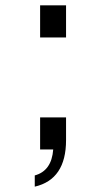

<svg xmlns="http://www.w3.org/2000/svg" viewBox="-20 -559 377 718"><path d="M130 -419H227V-539H130ZM110 139Q227 112 227 -35V-120H130V0H179Q173 80 110 97Z"/></svg>

Font: Plus Jakarta Sans Medium
Style: Regular
Weight: 500
Designer: Gumpita Rahayu
Foundry: Tokotype
Version: Version 2.004; ttfautohint (v1.8.3)